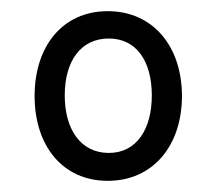

<svg xmlns="http://www.w3.org/2000/svg" viewBox="-20 -751 388 344"><path d="M173 -427C254 -427 306 -490 306 -579C306 -668 254 -731 173 -731C92 -731 42 -668 42 -579C42 -490 92 -427 173 -427ZM175 -477C124 -477 96 -520 96 -580C96 -642 125 -682 175 -682C224 -682 252 -642 252 -580C252 -520 225 -477 175 -477Z"/></svg>

Font: Noto Serif Bengali Condensed
Style: Regular
Weight: 400
Width: 3
Designer: Juan Bruce, Universal Thirst, Indian Type Foundry and the Monotype Design Team.
Foundry: Monotype Imaging Inc.
Version: Version 2.003